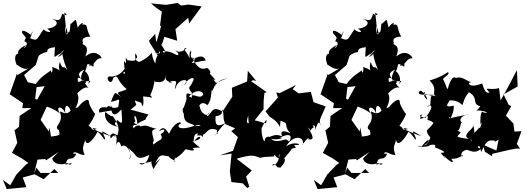

<svg xmlns="http://www.w3.org/2000/svg" viewBox="-63 -1065 3596 1310"><path d="M294 15C293 45 345 71 397 46C414 79 458 30 384 59C403 -21 426 51 458 -16C403 -8 414 -89 388 -48C364 17 401 -34 407 24C450 -67 458 -5 514 -8C491 -66 512 -75 518 -112C529 -46 591 -140 602 -166C629 -151 644 -112 654 -113C654 -152 589 -200 692 -136C564 -180 542 -202 599 -185C553 -168 573 -196 541 -206C584 -271 593 -294 580 -294C551 -336 544 -363 544 -363C547 -415 481 -358 458 -315C501 -346 525 -354 452 -327C502 -419 440 -454 459 -418C452 -417 516 -490 543 -462C482 -542 445 -559 512 -591C454 -500 539 -522 466 -465C557 -505 527 -525 470 -506C463 -537 469 -546 502 -517C538 -498 577 -533 537 -491C571 -547 492 -618 501 -559C551 -606 505 -656 574 -609C578 -666 587 -673 544 -614C592 -627 588 -670 629 -667C634 -677 586 -737 519 -679C557 -771 484 -754 504 -772C482 -819 556 -814 554 -815C512 -882 553 -907 478 -895C519 -891 505 -935 467 -877C450 -953 461 -931 420 -902C414 -912 419 -821 399 -849C401 -810 373 -840 385 -891C375 -895 414 -840 386 -833C391 -863 385 -892 376 -980C426 -943 336 -977 362 -974C344 -906 335 -934 278 -934C340 -933 346 -881 258 -869C308 -840 255 -840 235 -865C188 -803 199 -780 143 -804C175 -883 150 -840 149 -827C55 -893 103 -818 83 -845C132 -789 108 -815 104 -782C152 -774 72 -702 114 -758C87 -742 32 -716 77 -675C71 -720 17 -698 52 -620C54 -631 99 -572 144 -605L57 -554L45 -558L49 -552L3 -422L94 -361L89 -327L151 -328L71 -274L67 -200L36 -176L55 -91L19 -22L86 16L131 47L114 58L48 127L7 199L-43 163L-17 225L117 212L92 146L173 124L235 158L308 88L334 115H214L185 79L171 117L173 104L193 24L258 19L340 -35L289 -112L274 -196L270 -168L214 -247C234 -287 251 -330 272 -369L220 -366L177 -392L189 -490L127 -504L101 -553L180 -621C207 -689 185 -684 245 -708C280 -707 230 -735 312 -743C306 -647 300 -678 356 -704C345 -704 414 -757 332 -677C392 -695 333 -744 396 -585C367 -633 370 -574 345 -643C322 -559 385 -579 293 -608C301 -580 285 -551 285 -586C273 -572 208 -545 166 -468L242 -477L191 -386L178 -350C245 -354 322 -312 348 -289C306 -346 372 -347 385 -279C369 -354 402 -359 419 -310C377 -264 342 -326 348 -295C371 -221 300 -208 335 -178C406 -245 332 -177 393 -204C362 -231 322 -238 344 -150C334 -129 262 -142 205 -110L198 -40L208 -43L251 29L337 -28Z M867 -349C858 -384 838 -386 902 -363C910 -314 921 -358 913 -407C971 -404 990 -388 962 -415C985 -468 980 -456 1001 -557C958 -535 985 -553 996 -507C1064 -495 1078 -527 1066 -619C1079 -524 1050 -525 1092 -507C1143 -498 1071 -501 1091 -505C1176 -536 1118 -468 1134 -459C1148 -536 1251 -533 1192 -481C1230 -548 1269 -537 1256 -516C1227 -458 1249 -500 1232 -475C1233 -473 1214 -465 1253 -424C1233 -409 1198 -462 1211 -381C1245 -454 1316 -455 1324 -422C1305 -376 1236 -445 1247 -399C1197 -417 1226 -408 1182 -311C1192 -340 1233 -337 1197 -336C1161 -320 1210 -246 1193 -316C1179 -208 1244 -232 1264 -207C1150 -167 1136 -208 1173 -224C1161 -244 1114 -210 1092 -155C1086 -143 1062 -229 1021 -169C1076 -200 1063 -162 1033 -151C1058 -98 1017 -123 969 -61C1016 -39 953 -143 977 -90C1009 -110 937 -184 1007 -185C940 -201 946 -217 893 -202C905 -210 856 -218 848 -183C882 -158 807 -218 873 -213C877 -220 834 -222 861 -236C842 -283 867 -296 875 -219C910 -247 938 -246 931 -256L950 -284L828 -317ZM693 -349C695 -298 706 -250 765 -319C774 -215 775 -212 734 -249C752 -245 686 -218 750 -200C661 -209 645 -274 656 -301C709 -254 708 -280 710 -268C756 -201 751 -173 732 -126C768 -141 785 -119 703 -158C744 -94 716 -156 704 -154C722 -149 676 -159 693 -120C718 -155 745 -156 727 -69C736 -102 753 -110 764 -66C803 -96 846 -1 819 23C846 -42 778 -93 831 -38C875 -6 860 39 955 -8C943 58 895 68 889 48C937 56 1017 17 1011 27C994 29 947 10 984 89C1018 26 1059 -12 995 50C1032 -28 1045 -1 1099 3C1056 -6 1162 50 1134 36C1116 47 1138 -16 1133 17C1218 -40 1186 -51 1218 -45C1185 -51 1291 -20 1251 -55C1326 -66 1311 -38 1250 -103C1334 -107 1303 -168 1259 -96C1256 -147 1276 -178 1322 -129C1310 -148 1372 -217 1353 -218C1318 -190 1292 -216 1264 -202C1294 -229 1342 -201 1280 -142C1360 -129 1338 -209 1418 -178C1405 -131 1462 -180 1405 -144C1410 -135 1407 -156 1474 -225C1410 -190 1401 -221 1410 -283C1389 -264 1457 -273 1453 -305C1374 -351 1390 -285 1331 -256C1398 -290 1315 -254 1367 -298C1346 -253 1307 -314 1322 -292C1293 -322 1304 -357 1293 -335C1313 -386 1353 -348 1350 -346C1382 -378 1375 -428 1383 -455C1387 -411 1384 -517 1487 -530C1412 -509 1418 -477 1393 -526C1406 -521 1434 -492 1355 -577C1329 -545 1409 -558 1350 -602C1330 -595 1290 -577 1249 -674C1325 -617 1301 -632 1264 -660C1247 -656 1321 -711 1341 -652C1281 -648 1206 -613 1271 -659C1210 -665 1259 -732 1234 -711C1252 -732 1222 -722 1232 -666C1193 -744 1185 -720 1197 -734C1238 -757 1168 -684 1132 -725C1160 -696 1119 -728 1152 -704C1166 -661 1105 -724 1064 -713C1054 -690 1031 -735 1068 -710C1049 -736 1039 -797 933 -793C1033 -800 962 -734 1054 -766C985 -741 1075 -680 987 -706C1064 -698 989 -713 998 -610C1028 -609 982 -623 972 -706C955 -678 909 -649 883 -642C830 -676 899 -651 860 -701C855 -658 882 -642 807 -654C778 -707 815 -596 783 -650C782 -598 802 -543 776 -567C785 -578 817 -575 800 -604C800 -643 793 -554 700 -542C637 -558 696 -459 709 -533C748 -565 728 -515 801 -458C770 -432 710 -448 764 -404C724 -427 727 -461 694 -370C760 -383 754 -408 744 -336C698 -311 683 -361 665 -331C664 -332 604 -346 614 -297L708 -313ZM954 -788 959 -773 1015 -683 1059 -814 1146 -787 1134 -866 1221 -943 1228 -905 1313 -1021 1223 -1034 1172 -1027 1150 -1045 1071 -1032 967 -1042 1004 -1011 1041 -986 1029 -891 1036 -885 1003 -772 996 -834Z M1685 -513 1628 -582 1623 -509 1519 -466 1522 -405 1447 -292 1458 -319 1464 -246 1474 -218 1557 -183 1574 -214 1515 -170 1560 -130 1527 -36 1436 -5 1517 -17 1505 106 1516 177 1593 186 1624 218 1638 209 1615 138 1595 162 1655 98 1551 18C1665 -16 1671 -1 1712 12C1740 5 1742 6 1816 2C1775 11 1846 -12 1803 -55C1816 -32 1796 1 1842 16C1826 -42 1896 7 1847 -39C1847 6 1831 68 1793 63C1819 32 1836 108 1833 62C1811 68 1837 80 1850 79C1908 19 1865 7 1874 19C1852 38 1931 -42 1927 -51C1974 -60 1951 -54 1945 -76C2020 -70 1949 -110 1889 -66C1931 -142 2014 -142 2004 -79C1986 -69 2060 -150 2040 -115C2102 -101 2050 -172 2037 -198C2077 -155 2037 -174 2078 -197C2061 -217 2098 -218 2084 -176C2119 -257 2109 -231 2138 -194C2103 -244 2120 -242 2159 -339L2076 -368L2058 -438L1974 -428L1934 -457L1957 -485L1844 -429L1822 -435L1833 -399L1749 -305L1776 -269C1871 -215 1840 -156 1851 -241C1926 -217 1853 -218 1934 -138C1939 -153 1831 -201 1863 -134C1813 -158 1788 -130 1762 -128C1828 -93 1898 -138 1840 -121C1918 -167 1942 -136 1899 -85C1927 -98 1890 -113 1887 -114C1798 -88 1797 -111 1768 -136C1778 -125 1743 -144 1743 -101C1727 -103 1715 -191 1725 -196C1725 -196 1741 -234 1755 -248C1756 -199 1738 -240 1644 -248C1644 -215 1605 -209 1631 -277C1631 -277 1630 -228 1645 -154L1661 -227L1735 -320L1736 -380L1741 -431L1757 -436L1650 -511L1664 -518Z M2415 15C2414 45 2466 71 2518 46C2535 79 2579 30 2505 59C2524 -21 2547 51 2579 -16C2524 -8 2535 -89 2509 -48C2485 17 2522 -34 2528 24C2571 -67 2579 -5 2635 -8C2612 -66 2633 -75 2639 -112C2650 -46 2712 -140 2723 -166C2750 -151 2765 -112 2775 -113C2775 -152 2710 -200 2813 -136C2685 -180 2663 -202 2720 -185C2674 -168 2694 -196 2662 -206C2705 -271 2714 -294 2701 -294C2672 -336 2665 -363 2665 -363C2668 -415 2602 -358 2579 -315C2622 -346 2646 -354 2573 -327C2623 -419 2561 -454 2580 -418C2573 -417 2637 -490 2664 -462C2603 -542 2566 -559 2633 -591C2575 -500 2660 -522 2587 -465C2678 -505 2648 -525 2591 -506C2584 -537 2590 -546 2623 -517C2659 -498 2698 -533 2658 -491C2692 -547 2613 -618 2622 -559C2672 -606 2626 -656 2695 -609C2699 -666 2708 -673 2665 -614C2713 -627 2709 -670 2750 -667C2755 -677 2707 -737 2640 -679C2678 -771 2605 -754 2625 -772C2603 -819 2677 -814 2675 -815C2633 -882 2674 -907 2599 -895C2640 -891 2626 -935 2588 -877C2571 -953 2582 -931 2541 -902C2535 -912 2540 -821 2520 -849C2522 -810 2494 -840 2506 -891C2496 -895 2535 -840 2507 -833C2512 -863 2506 -892 2497 -980C2547 -943 2457 -977 2483 -974C2465 -906 2456 -934 2399 -934C2461 -933 2467 -881 2379 -869C2429 -840 2376 -840 2356 -865C2309 -803 2320 -780 2264 -804C2296 -883 2271 -840 2270 -827C2176 -893 2224 -818 2204 -845C2253 -789 2229 -815 2225 -782C2273 -774 2193 -702 2235 -758C2208 -742 2153 -716 2198 -675C2192 -720 2138 -698 2173 -620C2175 -631 2220 -572 2265 -605L2178 -554L2166 -558L2170 -552L2124 -422L2215 -361L2210 -327L2272 -328L2192 -274L2188 -200L2157 -176L2176 -91L2140 -22L2207 16L2252 47L2235 58L2169 127L2128 199L2078 163L2104 225L2238 212L2213 146L2294 124L2356 158L2429 88L2455 115H2335L2306 79L2292 117L2294 104L2314 24L2379 19L2461 -35L2410 -112L2395 -196L2391 -168L2335 -247C2355 -287 2372 -330 2393 -369L2341 -366L2298 -392L2310 -490L2248 -504L2222 -553L2301 -621C2328 -689 2306 -684 2366 -708C2401 -707 2351 -735 2433 -743C2427 -647 2421 -678 2477 -704C2466 -704 2535 -757 2453 -677C2513 -695 2454 -744 2517 -585C2488 -633 2491 -574 2466 -643C2443 -559 2506 -579 2414 -608C2422 -580 2406 -551 2406 -586C2394 -572 2329 -545 2287 -468L2363 -477L2312 -386L2299 -350C2366 -354 2443 -312 2469 -289C2427 -346 2493 -347 2506 -279C2490 -354 2523 -359 2540 -310C2498 -264 2463 -326 2469 -295C2492 -221 2421 -208 2456 -178C2527 -245 2453 -177 2514 -204C2483 -231 2443 -238 2465 -150C2455 -129 2383 -142 2326 -110L2319 -40L2329 -43L2372 29L2458 -28Z M3003 -256C2994 -286 2996 -251 3039 -260C2985 -250 3037 -272 3033 -344C2962 -328 2992 -356 3005 -380C3071 -383 3088 -343 3094 -351C3110 -419 3140 -430 3134 -437C3208 -397 3150 -358 3215 -339C3250 -392 3205 -319 3186 -310C3224 -317 3295 -289 3237 -297C3226 -314 3212 -297 3215 -218C3232 -232 3232 -255 3212 -191C3187 -208 3225 -140 3207 -194C3177 -153 3140 -149 3155 -102C3126 -125 3197 -83 3165 -219C3185 -188 3076 -147 3137 -116C3026 -133 3060 -131 3081 -162C3026 -196 3019 -156 3067 -177C3091 -226 3072 -238 3101 -217C3036 -259 3131 -290 3134 -285L2980 -253ZM3292 0 3297 -16C3351 -27 3401 -42 3457 -51H3486L3463 -83L3495 -170L3447 -167L3440 -222L3389 -276L3425 -341L3408 -349L3370 -427L3371 -420L3469 -475L3464 -587C3427 -517 3392 -446 3352 -380L3342 -464C3301 -453 3286 -461 3256 -459C3300 -397 3286 -480 3275 -432C3267 -438 3251 -412 3227 -496C3128 -455 3123 -511 3155 -503C3118 -513 3089 -548 3047 -533C3037 -543 3015 -543 2992 -459C2985 -455 2984 -478 2963 -519C2947 -535 3012 -552 2994 -573C2957 -552 2950 -542 2868 -515C2932 -454 2873 -421 2915 -408C2875 -416 2854 -422 2900 -398C2907 -394 2866 -430 2829 -414C2859 -358 2862 -400 2816 -441C2806 -461 2760 -412 2841 -420C2825 -470 2803 -399 2910 -423C2846 -425 2900 -330 2850 -340C2891 -359 2892 -329 2839 -260C2830 -268 2776 -269 2818 -285C2775 -217 2844 -284 2858 -269C2845 -230 2862 -258 2895 -226C2859 -171 2826 -187 2873 -127C2863 -88 2835 -67 2832 -76C2872 -91 2878 -148 2814 -66C2759 -76 2800 -55 2857 -67C2871 -78 2919 -88 2904 -60C2992 -25 2971 -23 2944 -22C2993 41 2966 -2 3009 -23C2980 -13 2973 36 2965 -2C3030 60 3038 45 3015 18C3081 24 3119 -34 3090 4C3063 -38 3149 -49 3116 -43C3137 -46 3177 -4 3225 -57C3176 -38 3210 -113 3219 -27C3251 -90 3261 -117 3315 -104C3322 -99 3277 -75 3339 -113L3324 -38L3233 -77L3245 -30Z"/></svg>

Font: Hussar Lance
Style: ExBd
Weight: 700
Foundry: Cannot Into Space Fonts, PlusOne Fonts
Version: Version 2.270